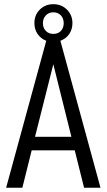

<svg xmlns="http://www.w3.org/2000/svg" viewBox="-20 -882 501 902"><path d="M331.1 -175.8H128.9L85 0H8.8L197.3 -690.4Q171.9 -700.2 156.7 -722.2Q141.6 -744.1 141.6 -773.4Q141.6 -811.5 167 -836.9Q192.4 -862.3 230.5 -862.3Q269.5 -862.3 294.9 -836.4Q320.3 -810.5 320.3 -773.4Q320.3 -744.1 305.2 -722.2Q290 -700.2 263.7 -690.4L452.1 0H375ZM230.5 -722.7Q252.9 -722.7 266.1 -736.8Q279.3 -751 279.3 -773.4Q279.3 -795.9 265.6 -810.1Q252 -824.2 230.5 -824.2Q209 -824.2 195.3 -809.6Q181.6 -794.9 181.6 -773.4Q181.6 -751 195.3 -736.8Q209 -722.7 230.5 -722.7ZM315.4 -239.3 230.5 -580.1 144.5 -239.3Z"/></svg>

Font: Altinn-DIN Condensed
Style: Regular
Weight: 400
Width: 3
Designer: Charles Nix
Foundry: Altinn
Version: Version 2.00